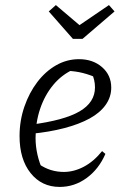

<svg xmlns="http://www.w3.org/2000/svg" viewBox="-20 -727 490 756"><path d="M215 9Q144 9 100.5 -45.5Q57 -100 57 -191Q57 -252 76 -307Q95 -362 127 -404Q159 -446 201 -470Q243 -494 291 -494Q346 -494 382 -462.5Q418 -431 418 -382Q418 -345 396 -314Q374 -283 333 -260.5Q292 -238 233 -222.5Q174 -207 101 -200V-236Q233 -253 293.5 -288.5Q354 -324 354 -383Q354 -412 341 -440L364 -419Q336 -432 306.5 -439.5Q277 -447 245 -448L270 -454Q223 -433 189.5 -392.5Q156 -352 138 -298.5Q120 -245 120 -184Q120 -151 127.5 -118Q135 -85 149 -55L133 -81Q156 -65 180.5 -57.5Q205 -50 231 -50Q271 -50 310 -70.5Q349 -91 382 -132L395 -121Q369 -61 321 -26Q273 9 215 9ZM267 -574 172 -682 200 -707 293 -628 409 -707 431 -682 305 -574Z"/></svg>

Font: Piazzolla Thin Light
Style: Italic
Weight: 300
Italic angle: -11.3°
Version: Version 2.005